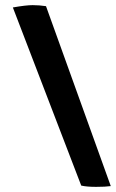

<svg xmlns="http://www.w3.org/2000/svg" viewBox="-20 -723 451 747"><path d="M411 1Q391 4 354 4Q317 4 296 -1L30 -694Q81 -703 107 -703Q133 -703 159 -699Z"/></svg>

Font: Inika
Style: Bold
Weight: 700
Version: Version 1.001